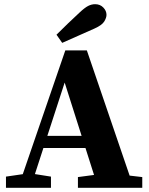

<svg xmlns="http://www.w3.org/2000/svg" viewBox="-20 -900 715 920"><path d="M250.7 -733.7Q278 -761.3 306.2 -788.1Q334.4 -814.8 361 -839.7Q385.6 -862.9 402.1 -871.4Q418.6 -879.9 436 -879.9Q459.6 -879.9 475 -864Q490.3 -848.2 490.3 -828.8Q490.3 -815.1 479.7 -797.4Q469 -779.7 433.8 -763.7Q394.1 -746 355.6 -729Q317 -712 278.1 -694.6ZM8.6 0V-53.7L111.5 -68.7H129.3L224.2 -53.7V0ZM66.7 0 292.9 -658.4H396.2L621.1 0H450.2L279.5 -537L316.9 -587.5L125.9 0ZM168.6 -190.9 185.3 -249.1H455.3L477.8 -190.9ZM353.4 0V-51.5L466.4 -66.5H533.3L661.7 -51.5V0Z"/></svg>

Font: Adobe Variable Font Prototype
Style: Regular
Weight: 389
Designer: Frank Grießhammer
Foundry: Adobe
Version: Version 1.004;hotconv 1.0.113;makeotfexe 2.5.65598